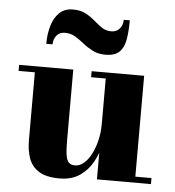

<svg xmlns="http://www.w3.org/2000/svg" viewBox="-52 -764 750 823"><g transform="rotate(5 323.0 -353.0)"><path d="M233.5 10Q177 10 145.5 -9.8Q114 -29.5 101.8 -63.5Q89.5 -97.5 89.5 -141V-434H19.5V-460H252.5V-157.5Q252.5 -115.5 256 -92.5Q259.5 -69.5 268.8 -60.5Q278 -51.5 295.5 -51.5Q315.5 -51.5 333.5 -66.8Q351.5 -82 365 -108.2Q378.5 -134.5 386.5 -167.8Q394.5 -201 394.5 -237L415.5 -237.5Q415.5 -200.5 406.8 -157.8Q398 -115 377.5 -77Q357 -39 321.8 -14.5Q286.5 10 233.5 10ZM394.5 0V-434H331.5V-460H557.5V-26H627V0ZM384 -535.5Q352.5 -535.5 329.5 -547.2Q306.5 -559 287.2 -574.5Q268 -590 248.2 -602Q228.5 -614 203 -614Q180.5 -614 167.5 -598.2Q154.5 -582.5 154.5 -560H127.5Q127.5 -602.5 138 -638Q148.5 -673.5 171 -695Q193.5 -716.5 229 -716.5Q262 -716.5 284.2 -704.5Q306.5 -692.5 324.2 -677Q342 -661.5 359.5 -649.5Q377 -637.5 400 -637.5Q423 -637.5 436.2 -653.2Q449.5 -669 449.5 -691.5H475.5Q475.5 -644.5 469.5 -609.2Q463.5 -574 444 -554.8Q424.5 -535.5 384 -535.5Z"/></g></svg>

Font: Bodoni Moda 9pt ExtraBold
Style: Regular
Weight: 800
Designer: Owen Earl
Foundry: indestructible type
Version: Version 2.005